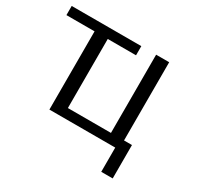

<svg xmlns="http://www.w3.org/2000/svg" viewBox="-173 -852 1270 1235"><g transform="rotate(30 462.5 -234.5)"><path d="M805 -68V180H720V0H231V-581H22V-649H539V-581H329V-68H649V-649H746V-68Z"/></g></svg>

Font: Play
Style: Regular
Weight: 400
Designer: Jonas Hecksher
Foundry: Jonas Hecksher, Playtypeª, e-types AS
Version: Version 1.002